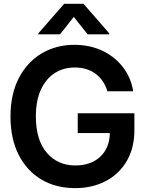

<svg xmlns="http://www.w3.org/2000/svg" viewBox="-20 -971 757 1001"><path d="M371.6 9.8Q271 9.8 195.3 -35.4Q119.6 -80.6 77.1 -164.3Q34.7 -248 34.7 -362.8Q34.7 -480 78.1 -563.7Q121.6 -647.5 197 -692.4Q272.5 -737.3 367.7 -737.3Q448.2 -737.3 513.4 -706.5Q578.6 -675.8 620.8 -621.1Q663.1 -566.4 674.3 -495.1H540Q522.5 -552.7 478.8 -585.9Q435.1 -619.1 369.1 -619.1Q310.5 -619.1 264.9 -589.6Q219.2 -560.1 193.1 -503.2Q167 -446.3 167 -364.3Q167 -240.7 223.9 -174.6Q280.8 -108.4 372.6 -108.4Q454.1 -108.4 502.7 -154.1Q551.3 -199.7 552.7 -277.3H385.3V-380.4H680.7V-293.5Q680.7 -199.7 640.9 -131.6Q601.1 -63.5 531.2 -26.9Q461.4 9.8 371.6 9.8ZM437 -792 364.7 -882.8 293 -792H180.2V-797.4L314.5 -951.2H415.5L549.3 -797.4V-792Z"/></svg>

Font: Inter Tight SemiBold
Style: Regular
Weight: 600
Designer: Rasmus Andersson
Foundry: rsms
Version: Version 3.004; ttfautohint (v1.8.4.7-5d5b)